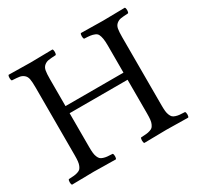

<svg xmlns="http://www.w3.org/2000/svg" viewBox="-141 -813 1011 982"><g transform="rotate(-30 365.0 -322.5)"><path d="M618.2 -122.1Q618.2 -100.6 619.6 -86.7Q621.1 -72.8 625.5 -62.3Q629.9 -51.8 635.3 -46.4Q640.6 -41 651.9 -37.4Q663.1 -33.7 674.1 -32.7Q685.1 -31.7 705.1 -30.8Q709.5 -26.4 709.5 -14.4Q709.5 -2.4 705.1 2Q605.5 0 576.2 0Q543.5 0 445.8 2Q441.4 -2.4 441.4 -14.4Q441.4 -26.4 445.8 -30.8Q465.8 -31.7 476.8 -32.7Q487.8 -33.7 499.3 -37.4Q510.7 -41 515.9 -46.4Q521 -51.8 525.6 -62Q530.3 -72.3 531.7 -86.4Q533.2 -100.6 533.2 -122.1V-320.8H190.9V-122.1Q190.9 -100.6 192.4 -86.7Q193.8 -72.8 198.2 -62.3Q202.6 -51.8 208 -46.4Q213.4 -41 224.6 -37.4Q235.8 -33.7 246.8 -32.7Q257.8 -31.7 277.8 -30.8Q282.2 -26.4 282.2 -14.4Q282.2 -2.4 277.8 2Q178.2 0 148.9 0Q116.7 0 19 2Q14.6 -2.4 14.6 -14.4Q14.6 -26.4 19 -30.8Q39.1 -31.7 50 -32.7Q61 -33.7 72.3 -37.4Q83.5 -41 88.9 -46.4Q94.2 -51.8 98.6 -62.3Q103 -72.8 104.5 -86.7Q106 -100.6 106 -122.1V-522.9Q106 -554.7 102.8 -571.8Q99.6 -588.9 88.1 -598.4Q76.7 -607.9 62.7 -610.1Q48.8 -612.3 19 -613.8Q14.6 -618.2 14.6 -630.4Q14.6 -642.6 19 -647Q118.7 -645 147.9 -645Q180.2 -645 277.8 -647Q282.2 -642.6 282.2 -630.4Q282.2 -618.2 277.8 -613.8Q248 -612.3 234.1 -610.1Q220.2 -607.9 208.7 -598.4Q197.3 -588.9 194.1 -571.8Q190.9 -554.7 190.9 -522.9V-362.8H533.2V-522.9Q533.2 -548.3 530.5 -564Q527.8 -579.6 522.9 -589.6Q518.1 -599.6 506.1 -604.5Q494.1 -609.4 481.9 -611.1Q469.7 -612.8 445.8 -613.8Q441.4 -618.2 441.4 -630.4Q441.4 -642.6 445.8 -647Q545.4 -645 575.2 -645Q607.4 -645 705.1 -647Q709.5 -642.6 709.5 -630.4Q709.5 -618.2 705.1 -613.8Q675.3 -612.3 661.4 -610.1Q647.5 -607.9 636 -598.4Q624.5 -588.9 621.3 -571.8Q618.2 -554.7 618.2 -522.9Z"/></g></svg>

Font: Linux Libertine G
Style: Regular
Weight: 400
Designer: Philipp H. Poll
Foundry: Philipp H. Poll
Version: Version 4.7.5